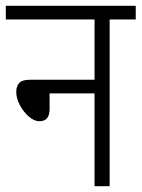

<svg xmlns="http://www.w3.org/2000/svg" viewBox="-20 -642 488 662"><path d="M0 -622H448V-575H358V0H306V-320H151V-266Q151 -224 116 -224Q98 -224 79.5 -240Q61 -256 48.5 -279.5Q36 -303 36 -325Q36 -344 46 -355.5Q56 -367 83 -367H306V-575H0Z"/></svg>

Font: Noto Sans Condensed Light
Style: Regular
Weight: 300
Width: 3
Designer: Monotype Design Team
Foundry: Monotype Imaging Inc.
Version: Version 2.013; ttfautohint (v1.8.4.7-5d5b)